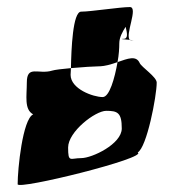

<svg xmlns="http://www.w3.org/2000/svg" viewBox="-20 -620 496 544"><path d="M30 -98C30 -81 401 -173 370 -188C396 -202 424 -348 424 -386C424 -402 382 -429 376 -441C366 -464 342 -454 313 -444C305 -398 290 -345 271 -345C244 -345 180 -368 180 -408C180 -413 181 -420 181 -427C157 -425 134 -422 128 -420C89 -408 56 -437 56 -386C56 -348 48 -310 74 -296C44 -282 30 -141 30 -98ZM173 -202C173 -247 250 -306 281 -306C313 -306 325 -301 325 -256C325 -212 241 -172 210 -172C179 -172 173 -158 173 -202ZM181 -427C213 -430 249 -432 258 -432C277 -432 296 -438 313 -444C317 -465 318 -484 318 -497C318 -514 327 -530 336 -544C340 -527 344 -510 330 -510C314 -510 334 -508 348 -507C333 -520 373 -600 348 -600C320 -600 237 -587 210 -587C186 -587 182 -480 181 -427ZM348 -507C349 -506 351 -506 353 -506C364 -506 358 -506 348 -507Z"/></svg>

Font: Corrode
Style: Regular
Weight: 400
Designer: Mew Too
Version: Version 0.532